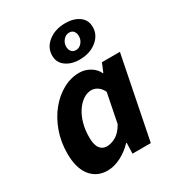

<svg xmlns="http://www.w3.org/2000/svg" viewBox="-186 -883 924 1008"><g transform="rotate(-30 276.0 -379.0)"><path d="M171 12Q106 12 68.5 -35.5Q31 -83 31 -170Q31 -241 53 -302.5Q75 -364 112.5 -410Q150 -456 197.5 -482Q245 -508 296 -508Q330 -508 360 -490.5Q390 -473 404 -443H406L428 -496H537L438 0H327L329 -65H326Q293 -30 251.5 -9Q210 12 171 12ZM231 -100Q256 -100 284.5 -115.5Q313 -131 337 -173L372 -349Q360 -374 342 -385.5Q324 -397 306 -397Q280 -397 256 -381Q232 -365 213 -336.5Q194 -308 183.5 -270Q173 -232 173 -188Q173 -142 188.5 -121Q204 -100 231 -100ZM334 -566Q285 -566 252 -590Q219 -614 219 -656Q219 -705 260 -737.5Q301 -770 364 -770Q414 -770 446.5 -746.5Q479 -723 479 -680Q479 -632 438 -599Q397 -566 334 -566ZM343 -619Q363 -619 377.5 -636Q392 -653 392 -676Q392 -693 383 -705Q374 -717 356 -717Q336 -717 321 -700Q306 -683 306 -660Q306 -643 315.5 -631Q325 -619 343 -619Z"/></g></svg>

Font: Source Sans 3 ExtraLight
Style: Bold Italic
Weight: 700
Italic angle: -11°
Version: Version 3.052;hotconv 1.1.0;makeotfexe 2.6.0